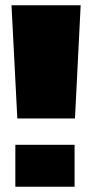

<svg xmlns="http://www.w3.org/2000/svg" viewBox="-20 -695 347 726"><path d="M45.5 -247H263.5L285 -675H23.5ZM38 11H262V-147.5H38Z"/></svg>

Font: Anybody UltraCondensed Thin Black
Style: Regular
Weight: 900
Version: Version 1.111